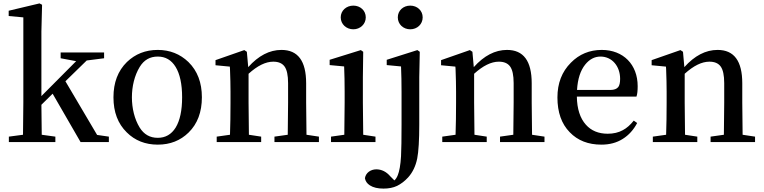

<svg xmlns="http://www.w3.org/2000/svg" viewBox="-20 -834 4483 1127"><path d="M305 0V-32L225 -43C224 -115 223 -174 223 -219L289 -284L453 0H619V-32L550 -42L364 -357L489 -479L591 -492V-526H336V-492L427 -475L223 -270V-649L227 -806L212 -814L31 -771V-740L117 -732V-232C117 -185 116 -122 115 -43L32 -32V0Z M906 15C979 15 1039 -9 1087 -56C1139 -107 1165 -176 1165 -263C1165 -349 1139 -418 1086 -470C1037 -517 977 -541 906 -541C834 -541 774 -517 725 -470C672 -418 646 -349 646 -263C646 -176 672 -108 724 -57C772 -9 833 15 906 15ZM906 -25C860 -25 825 -45 800 -85C739 -184 739 -341 800 -441C825 -482 860 -502 906 -502C951 -502 986 -482 1011 -441C1036 -400 1049 -340 1049 -263C1049 -185 1036 -126 1011 -85C986 -45 951 -25 906 -25Z M1513 0V-32L1441 -43C1440 -118 1439 -181 1439 -232V-401C1491 -448 1539 -472 1584 -472C1614 -472 1636 -463 1650 -444C1664 -425 1671 -392 1671 -346V-232C1671 -181 1670 -118 1669 -43L1591 -32V0H1852V-32L1779 -43C1778 -118 1777 -181 1777 -232V-345C1777 -476 1729 -541 1632 -541C1562 -541 1497 -507 1437 -440L1429 -530L1414 -540L1245 -481V-451L1329 -443C1329 -440 1329 -435 1330 -429C1332 -378 1333 -334 1333 -296V-232C1333 -163 1332 -100 1330 -43L1252 -32V0Z M2184 0V-32L2112 -43C2111 -118 2110 -181 2110 -232V-381L2112 -530L2098 -540L1915 -483V-452L2000 -444C2002 -396 2003 -347 2003 -296V-232C2003 -182 2002 -119 2001 -43L1923 -32V0ZM2054 -801C2013 -801 1980 -772 1980 -732C1980 -692 2013 -662 2054 -662C2094 -662 2127 -692 2127 -732C2127 -772 2095 -801 2054 -801Z M2231 273C2261 273 2288 268 2311 257C2333 246 2355 230 2376 207C2402 178 2420 141 2429 96C2437 55 2441 -12 2441 -103V-381L2444 -530L2430 -540L2250 -483V-452L2334 -444C2336 -398 2337 -348 2337 -294V-105C2337 -18 2336 44 2334 83C2331 135 2324 172 2315 194C2310 207 2303 218 2295 225L2271 201C2248 174 2220 160 2189 160C2156 160 2127 180 2122 212C2125 229 2134 243 2151 254C2171 267 2198 273 2231 273ZM2388 -801C2347 -801 2315 -772 2315 -732C2315 -692 2347 -662 2388 -662C2429 -662 2461 -692 2461 -732C2461 -772 2429 -801 2388 -801Z M2837 0V-32L2765 -43C2764 -118 2763 -181 2763 -232V-401C2815 -448 2863 -472 2908 -472C2938 -472 2960 -463 2974 -444C2988 -425 2995 -392 2995 -346V-232C2995 -181 2994 -118 2993 -43L2915 -32V0H3176V-32L3103 -43C3102 -118 3101 -181 3101 -232V-345C3101 -476 3053 -541 2956 -541C2886 -541 2821 -507 2761 -440L2753 -530L2738 -540L2569 -481V-451L2653 -443C2653 -440 2653 -435 2654 -429C2656 -378 2657 -334 2657 -296V-232C2657 -163 2656 -100 2654 -43L2576 -32V0Z M3510 15C3558 15 3600 4 3636 -19C3671 -41 3699 -72 3720 -112L3700 -126C3680 -101 3659 -82 3636 -70C3611 -56 3581 -49 3547 -49C3493 -49 3450 -67 3419 -102C3385 -140 3367 -195 3366 -267H3716C3721 -282 3723 -302 3723 -328C3723 -455 3639 -541 3512 -541C3441 -541 3380 -516 3331 -466C3278 -413 3252 -345 3252 -262C3252 -175 3276 -107 3324 -58C3371 -9 3433 15 3510 15ZM3367 -306C3371 -371 3387 -420 3415 -455C3440 -486 3470 -502 3505 -502C3572 -502 3620 -446 3620 -371C3620 -348 3616 -332 3609 -323C3600 -312 3585 -306 3563 -306Z M4073 0V-32L4001 -43C4000 -118 3999 -181 3999 -232V-401C4051 -448 4099 -472 4144 -472C4174 -472 4196 -463 4210 -444C4224 -425 4231 -392 4231 -346V-232C4231 -181 4230 -118 4229 -43L4151 -32V0H4412V-32L4339 -43C4338 -118 4337 -181 4337 -232V-345C4337 -476 4289 -541 4192 -541C4122 -541 4057 -507 3997 -440L3989 -530L3974 -540L3805 -481V-451L3889 -443C3889 -440 3889 -435 3890 -429C3892 -378 3893 -334 3893 -296V-232C3893 -163 3892 -100 3890 -43L3812 -32V0Z"/></svg>

Font: AllPunType SemiBold
Style: Regular
Weight: 600
Version: 1.0